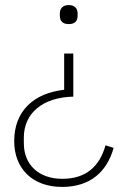

<svg xmlns="http://www.w3.org/2000/svg" viewBox="-20 -535 502 757"><path d="M225 202C337 202 402 141 428 48L396 38C373 120 320 170 226 170C131 170 74 113 74 30V7C74 -87 146 -151 269 -154V-324H233V-181C114 -168 36 -98 36 21C36 130 108 202 225 202ZM251 -440C275 -440 286 -452 286 -473V-482C286 -502 274 -515 251 -515C228 -515 216 -502 216 -482V-473C216 -452 227 -440 251 -440Z"/></svg>

Font: IBM Plex Devanagari ExtraLight
Style: Regular
Weight: 200
Designer: Mike Abbink, Paul van der Laan, Pieter van Rosmalen, Erin McLaughlin
Foundry: Bold Monday
Version: Version 1.0